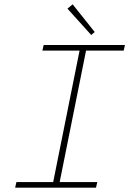

<svg xmlns="http://www.w3.org/2000/svg" viewBox="-20 -868 640 888"><path d="M50 0 56 -26H226L348 -634H176L182 -660H558L552 -634H378L256 -26H430L424 0ZM402 -706 292 -828 316 -848 418 -720Z"/></svg>

Font: Source Code Pro ExtraLight
Style: Italic
Weight: 200
Italic angle: -11°
Monospace: yes
Designer: Paul D. Hunt, Teo Tuominen
Foundry: Adobe Systems Incorporated
Version: Version 1.050;PS 1.000;hotconv 16.6.51;makeotf.lib2.5.65220